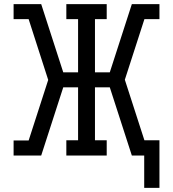

<svg xmlns="http://www.w3.org/2000/svg" viewBox="-20 -755 840 932"><path d="M680 157V0H620L513 -331H441V-74H498V0H302V-74H359V-331H287L180 0H46V-73H119L214 -367L119 -662H46V-735H180L287 -404H359V-662H302V-735H498V-662H441V-404H513L620 -735H754V-662H681L586 -368L681 -74H754V157Z"/></svg>

Font: Iosevka Etoile
Style: Regular
Weight: 400
Designer: Belleve Invis
Foundry: Belleve Invis
Version: Version 33.2.4